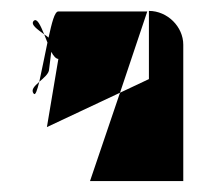

<svg xmlns="http://www.w3.org/2000/svg" viewBox="-20 -608 406 352"><path d="M42 -436C45 -433 48 -442 52 -458C43 -450 36 -443 42 -436ZM42 -570C35 -563 49 -554 61 -545C54 -562 48 -575 42 -570ZM52 -458C56 -477 62 -505 67 -530L61 -545C64 -543 67 -541 69 -539C75 -566 80 -587 87 -587H250L200 -438L66 -375L87 -500C83 -500 78 -505 74 -513L70 -481C70 -473 60 -465 52 -458ZM145 -276H316V-526C316 -559 287 -588 253 -588V-463L200 -438Z"/></svg>

Font: bitstorm
Style: Regular
Weight: 400
Version: Version 0.2